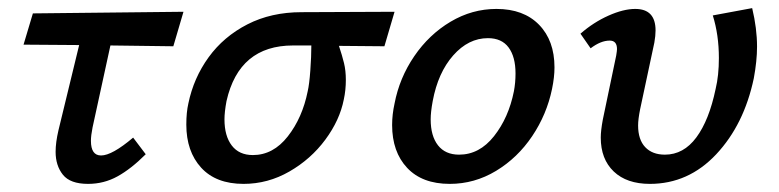

<svg xmlns="http://www.w3.org/2000/svg" viewBox="-20 -447 1919 473"><path d="M208 -133Q204 -113 204 -100Q204 -64 229 -64Q256 -64 308 -108L339 -67Q303 -31 269.5 -12.5Q236 6 197 6Q153 6 135 -16.5Q117 -39 117 -73Q117 -96 124 -126L175 -336L38 -337L61 -414L432 -418L407 -333L252 -335Z M927 -333 815 -334Q823 -310 827.5 -291.5Q832 -273 832 -250Q832 -225 827 -202Q817 -151 781.5 -103Q746 -55 693 -24.5Q640 6 580 6Q512 6 475.5 -34Q439 -74 439 -140Q439 -170 444 -192Q457 -255 494 -306Q531 -357 589.5 -387Q648 -417 723 -417L952 -418ZM747 -335H702Q569 -335 538 -198Q533 -171 533 -153Q533 -112 551 -88.5Q569 -65 603 -65Q653 -65 689 -111Q725 -157 738 -222Q742 -239 744.5 -273.5Q747 -308 747 -335Z M946 -139Q946 -165 952 -192Q964 -255 1000.5 -308.5Q1037 -362 1090 -393.5Q1143 -425 1203 -425Q1270 -425 1308 -386Q1346 -347 1346 -281Q1346 -257 1340 -228Q1327 -165 1291 -111.5Q1255 -58 1202 -26Q1149 6 1088 6Q1020 6 983 -33.5Q946 -73 946 -139ZM1246 -222Q1250 -243 1250 -266Q1250 -307 1233 -330Q1216 -353 1182 -353Q1134 -353 1096.5 -310.5Q1059 -268 1046 -198Q1041 -171 1041 -153Q1041 -112 1059 -89Q1077 -66 1111 -66Q1161 -66 1197 -111.5Q1233 -157 1246 -222Z M1460 -108Q1460 -125 1465 -152L1498 -310Q1500 -322 1500 -326Q1500 -347 1482 -347Q1460 -347 1435 -328L1410 -364Q1442 -392 1479 -408.5Q1516 -425 1545 -425Q1595 -425 1595 -372Q1595 -359 1592 -342L1557 -178Q1552 -153 1552 -138Q1552 -103 1569.5 -84.5Q1587 -66 1618 -66Q1664 -66 1695.5 -108.5Q1727 -151 1743 -228Q1751 -261 1751 -304Q1751 -361 1736 -409L1833 -427Q1845 -377 1845 -332Q1845 -297 1837 -254Q1813 -140 1744.5 -67Q1676 6 1581 6Q1524 6 1492 -24.5Q1460 -55 1460 -108Z"/></svg>

Font: Ysabeau Infant Semibold
Style: Italic
Weight: 600
Italic angle: -12°
Designer: Christian Thalmann (Catharsis Fonts)
Version: Version 0.003